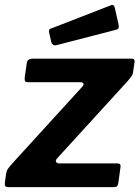

<svg xmlns="http://www.w3.org/2000/svg" viewBox="-31 -772 576 792"><path d="M6 0Q-6 0 -9 -4Q-12 -8 -11 -19L-6 -54Q-4 -67 1 -74.5Q6 -82 19 -97L309 -415Q315 -422 313 -427.5Q311 -433 298 -433H84Q74 -433 72 -438Q70 -443 71 -453L80 -515Q82 -523 88 -526.5Q94 -530 101 -530H513Q526 -530 524 -516L518 -475Q517 -465 511.5 -457.5Q506 -450 497 -439L204 -118Q197 -110 200.5 -104Q204 -98 212 -98H453Q469 -98 466 -82L457 -17Q456 -10 452.5 -5Q449 0 438 0H6ZM443 -738 458 -671Q460 -662 458 -656.5Q456 -651 443 -648L203 -586Q193 -583 187 -588Q181 -593 180 -601L172 -636Q169 -650 176 -653L426 -750Q431 -753 436 -750.5Q441 -748 443 -738Z"/></svg>

Font: Libre Franklin Thin
Style: Bold Italic
Weight: 700
Italic angle: -8°
Version: Version 3.000